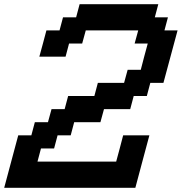

<svg xmlns="http://www.w3.org/2000/svg" viewBox="-20 -895 866 915"><path d="M0 0H625Q636.2 -42 658.4 -125.2Q680.7 -208.5 691.9 -250H566.9Q561.5 -229 550.5 -187.3Q539.6 -145.5 533.7 -125H158.7L175.3 -187.5H237.8L254.4 -250H316.9L333.5 -312.5H458.5L475.6 -375H600.6L617.2 -437.5H679.7L696.3 -500H758.8Q770 -541.5 792.5 -625Q814.9 -708.5 826.2 -750H763.7L780.3 -812.5H717.8L734.4 -875H359.4L342.8 -812.5H280.3L263.7 -750H201.2Q195.8 -729.5 184.6 -687.7Q173.3 -646 167.5 -625H292.5L309.1 -687.5H371.6L388.7 -750H638.7L621.6 -687.5H684.1Q678.2 -667 667.2 -625.2Q656.2 -583.5 650.9 -562.5H588.4L571.3 -500H446.3L429.7 -437.5H304.7L288.1 -375H225.6L208.5 -312.5H146L129.4 -250H66.9Q55.7 -208 33.4 -125Q11.2 -42 0 0Z"/></svg>

Font: Faithful 32x
Style: Oblique
Weight: 400
Foundry: Faithful Resource Pack
Version: Version 1.0; January 27, 2023